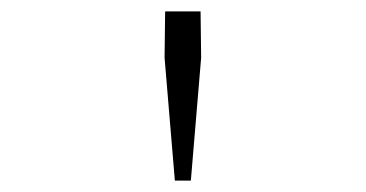

<svg xmlns="http://www.w3.org/2000/svg" viewBox="-20 -708 640 336"><path d="M286 -392 268 -607 269 -688H331L332 -607L314 -392Z"/></svg>

Font: Source Code Pro ExtraLight
Style: Regular
Weight: 200
Monospace: yes
Designer: Paul D. Hunt, Teo Tuominen
Foundry: Adobe Systems Incorporated
Version: Version 2.030;PS 1.000;hotconv 16.6.51;makeotf.lib2.5.65220